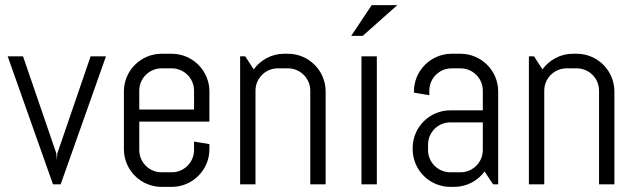

<svg xmlns="http://www.w3.org/2000/svg" viewBox="-20 -720 2480 750"><path d="M394 -500H334L204 -121L202 -95L200 -121L70 -500H10L187 0H217Z M798 -137V-157L738 -167V-134C738 -86 699 -47 651 -47H611C563 -47 524 -86 524 -134V-245H798V-363C798 -444 732 -510 651 -510H611C530 -510 464 -444 464 -363V-137C464 -56 530 10 611 10H651C732 10 798 -56 798 -137ZM738 -292H524V-366C524 -414 563 -453 611 -453H651C699 -453 738 -414 738 -366Z M1252 0V-363C1252 -444 1186 -510 1105 -510H1090C1041 -510 998 -486 971 -449L938 -500H918V0H978V-366C978 -414 1017 -453 1065 -453H1105C1153 -453 1192 -414 1192 -366V0Z M1452 0V-500H1392V0ZM1532 -700H1432L1352 -580H1397Z M1926 0V-363C1926 -444 1860 -510 1779 -510H1744C1663 -510 1597 -444 1597 -363V-358L1657 -348V-366C1657 -414 1696 -453 1744 -453H1779C1827 -453 1866 -414 1866 -366V-289H1739C1658 -289 1592 -223 1592 -142V-137C1592 -56 1658 10 1739 10H1754C1803 10 1846 -14 1873 -50L1906 0ZM1866 -134C1866 -86 1827 -47 1779 -47H1739C1691 -47 1652 -86 1652 -134V-155C1652 -203 1691 -242 1739 -242H1866Z M2380 0V-363C2380 -444 2314 -510 2233 -510H2218C2169 -510 2126 -486 2099 -449L2066 -500H2046V0H2106V-366C2106 -414 2145 -453 2193 -453H2233C2281 -453 2320 -414 2320 -366V0Z"/></svg>

Font: Abel
Style: Regular
Weight: 400
Designer: Matthew Desmond
Foundry: Matthew Desmond
Version: Version 1.002